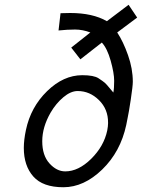

<svg xmlns="http://www.w3.org/2000/svg" viewBox="-20 -765 591 799"><path d="M190.9 -296.9Q155.8 -236.3 155.8 -177.2Q155.8 -118.2 185.8 -85Q215.8 -51.8 251.5 -51.8Q306.6 -51.8 359.6 -104.2Q412.6 -156.7 426.3 -222.2Q429.7 -240.2 429.7 -252V-254.4Q430.2 -310.5 391.8 -348.4Q353.5 -386.2 303.2 -386.2Q274.4 -386.2 243.7 -360.4Q212.9 -334.5 190.9 -296.9ZM467.8 -629.9Q492.7 -592.3 512.7 -535.6Q532.7 -479 532.7 -424.8Q532.7 -407.2 524.2 -350.6Q515.6 -293.9 511.7 -277.3Q506.8 -254.9 505.4 -245.1Q481.4 -133.3 405.3 -59.6Q329.1 14.2 243.7 14.2Q158.2 14.2 118.7 -30.5Q79.1 -75.2 79.1 -149.4Q79.1 -182.6 87.9 -224.1Q107.9 -319.3 176 -385.7Q244.1 -452.1 322.3 -452.1Q370.6 -452.1 390.1 -439.2Q409.7 -426.3 416.3 -420.4Q422.9 -414.6 435.3 -399.4Q447.8 -384.3 451.7 -379.9Q455.1 -397 455.1 -428.7Q455.1 -460.4 440.7 -512Q426.3 -563.5 403.8 -587.9L314.5 -518.1L276.4 -566.9L356 -629.9Q323.7 -642.1 292.2 -642.1Q260.7 -642.1 223.6 -638.2L231.9 -710Q245.1 -710.9 272 -710.9Q365.7 -710.9 424.8 -676.8L515.1 -745.1L550.8 -691.9Z"/></svg>

Font: Tuffy
Style: Italic
Weight: 400
Italic angle: -12°
Designer: Thatcher Ulrich, Karoly Barta and Michael Everson
Version: Version 001.271